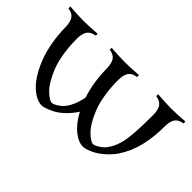

<svg xmlns="http://www.w3.org/2000/svg" viewBox="-69 -764 1043 1043"><g transform="rotate(45 452.0 -242.5)"><path d="M894 -488.3V-473.6Q860.8 -468.8 846.9 -449Q833 -429.2 833 -388.2Q833 -334 825.7 -286.4Q818.4 -238.8 806.4 -203.4Q794.4 -168 777.8 -137.7Q761.2 -107.4 743.4 -86.9Q725.6 -66.4 706.3 -50Q687 -33.7 670.2 -24.2Q653.3 -14.6 637.7 -8.3Q622.1 -2 612.1 0.2Q602.1 2.4 596.7 2.4Q561 2.4 521.5 -29.8Q481.9 -62 450.7 -120.6Q428.2 -85.4 399.9 -59.1Q371.6 -32.7 346.9 -20.5Q322.3 -8.3 305.2 -2.9Q288.1 2.4 279.3 2.4Q258.3 2.4 235.1 -9.5Q211.9 -21.5 189 -43.7Q166 -65.9 145.3 -100.3Q124.5 -134.8 108.2 -176.8Q91.8 -218.8 81.8 -273.7Q71.8 -328.6 70.8 -388.2Q69.8 -429.7 56.4 -449.2Q43 -468.8 9.8 -473.6V-488.3Q73.2 -483.4 114.7 -483.4Q156.2 -483.4 219.7 -488.3V-473.6Q186.5 -468.8 172.6 -449Q158.7 -429.2 158.7 -388.2Q158.7 -330.1 167.2 -278.3Q175.8 -226.6 189.9 -190.7Q204.1 -154.8 220.9 -126Q237.8 -97.2 255.1 -80.3Q272.5 -63.5 285.9 -54.9Q299.3 -46.4 308.1 -46.4Q314.9 -46.4 326.7 -51.8Q338.4 -57.1 355.2 -69.8Q372.1 -82.5 388.2 -110.1Q404.3 -137.7 413.6 -175.3Q416.5 -185.1 418 -197.8Q389.6 -284.7 388.2 -388.2Q387.2 -429.7 373.8 -449.2Q360.4 -468.8 327.1 -473.6V-488.3Q390.6 -483.4 432.1 -483.4Q473.6 -483.4 537.1 -488.3V-473.6Q503.9 -468.8 490 -449Q476.1 -429.2 476.1 -388.2Q476.1 -330.1 484.6 -278.3Q493.2 -226.6 507.3 -190.7Q521.5 -154.8 538.3 -126Q555.2 -97.2 572.5 -80.3Q589.8 -63.5 603.3 -54.9Q616.7 -46.4 625.5 -46.4Q632.3 -46.4 644 -51.8Q655.8 -57.1 672.6 -69.8Q689.5 -82.5 705.6 -110.1Q721.7 -137.7 731 -175.3Q745.1 -232.4 745.1 -388.2Q745.1 -429.2 731.2 -449Q717.3 -468.8 684.1 -473.6V-488.3Q747.6 -483.4 789.1 -483.4Q830.6 -483.4 894 -488.3Z"/></g></svg>

Font: Flanker
Style: Regular
Weight: 400
Designer: Flanker
Foundry: Flanker
Version: Version 2.027